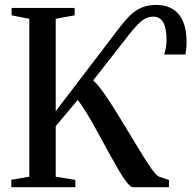

<svg xmlns="http://www.w3.org/2000/svg" viewBox="-20 -776 794 796"><path d="M27 0V-30.5L101.5 -43.5V-698L28 -712.5V-743H289.5V-712.5L211 -698V-315L475 -661Q495.5 -688.5 516.8 -709.8Q538 -731 564.5 -743.2Q591 -755.5 627.5 -755.5Q659.5 -755.5 683 -745.2Q706.5 -735 722.2 -715.2Q738 -695.5 745.8 -666.8Q753.5 -638 753.5 -601Q753.5 -585 752 -572.5Q750.5 -560 749 -550H660.5Q665 -563.5 667.8 -578.5Q670.5 -593.5 670.5 -610Q670.5 -658 657 -682.5Q643.5 -707 616 -707Q598 -707 582.8 -699.2Q567.5 -691.5 551.2 -674.8Q535 -658 513 -630L366.5 -443Q388.5 -422 413.5 -386Q438.5 -350 465.2 -306.8Q492 -263.5 518.2 -219.8Q544.5 -176 567.8 -138Q591 -100 609.5 -74.5Q628 -49 639.5 -43.5L680.5 -30V0H531Q521.5 0 505.5 -20.2Q489.5 -40.5 470 -74Q450.5 -107.5 428.5 -147.8Q406.5 -188 384.2 -228.8Q362 -269.5 341 -304.5Q320 -339.5 302 -361.5L211 -253V-43.5L292.5 -30V0Z"/></svg>

Font: Merriweather 96pt
Style: Regular
Weight: 400
Version: Version 2.100